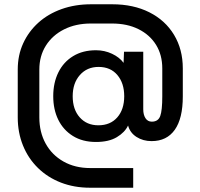

<svg xmlns="http://www.w3.org/2000/svg" viewBox="-20 -657 934 898"><path d="M401 221Q327 221 265 197Q203 173 157.5 128.5Q112 84 87.5 23.5Q63 -37 63 -108V-332Q63 -399 88.5 -454.5Q114 -510 159.5 -551Q205 -592 268 -614.5Q331 -637 406 -637H505Q604 -637 678.5 -599.5Q753 -562 794 -494Q835 -426 835 -337V-206Q835 -103 797.5 -50Q760 3 689 3Q649 3 618.5 -16.5Q588 -36 579 -70Q564 -38 526.5 -15.5Q489 7 429 7Q366 7 321 -21Q276 -49 252.5 -97Q229 -145 229 -207Q229 -270 253 -318.5Q277 -367 322 -394.5Q367 -422 429 -422Q469 -422 504 -405.5Q539 -389 558 -363L560 -415H650V-146Q650 -120 660.5 -104Q671 -88 690 -88Q720 -88 729.5 -114.5Q739 -141 739 -206V-337Q739 -400 710 -447Q681 -494 628 -520.5Q575 -547 504 -547H405Q334 -547 279.5 -519.5Q225 -492 194.5 -443.5Q164 -395 164 -332V-108Q164 -39 193.5 14.5Q223 68 277 98.5Q331 129 402 129H603V221ZM440 -71Q496 -71 528.5 -108Q561 -145 561 -207Q561 -268 529 -306Q497 -344 441 -344Q387 -344 353.5 -306Q320 -268 320 -207Q320 -145 353 -108Q386 -71 440 -71Z"/></svg>

Font: Host Grotesk Light Medium
Style: Regular
Weight: 500
Version: Version 1.003